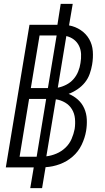

<svg xmlns="http://www.w3.org/2000/svg" viewBox="-20 -863 540 990"><path d="M136 107 154 0H10L132 -735H276L293 -843H355L336 -732Q369 -726 396.5 -707.5Q424 -689 440 -661Q456 -633 458.5 -599Q461 -565 455 -530Q451 -506 442.5 -482Q434 -458 418 -438Q402 -418 380 -403Q358 -388 334 -379Q361 -368 382 -349Q403 -330 414.5 -304Q426 -278 427.5 -248Q429 -218 424 -188Q418 -152 401 -116.5Q384 -81 354.5 -55.5Q325 -30 288.5 -16.5Q252 -3 215 -1L197 107ZM227 -409 272 -680H184L139 -409ZM278 -411Q300 -415 321.5 -426Q343 -437 358.5 -454.5Q374 -472 383 -494Q392 -516 395 -538Q399 -561 398 -584Q397 -607 387.5 -626.5Q378 -646 361 -659Q344 -672 322 -677ZM81 -55H169L218 -353H130ZM219 -57Q219 -57 219 -57Q219 -57 219 -57Q219 -57 219 -57Q219 -57 219 -57Q245 -60 271 -71Q297 -82 317.5 -101.5Q338 -121 349 -146.5Q360 -172 365 -198Q369 -225 366.5 -251.5Q364 -278 351 -299.5Q338 -321 316 -334Q294 -347 268 -351Z"/></svg>

Font: Iosevka SS04 Light
Style: Italic
Weight: 300
Italic angle: -9°
Monospace: yes
Designer: Belleve Invis
Foundry: Belleve Invis
Version: Version 19.0.0; ttfautohint (v1.8.4)